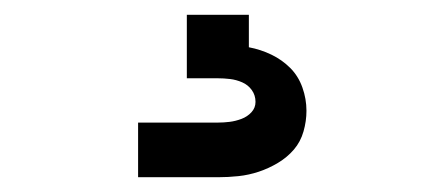

<svg xmlns="http://www.w3.org/2000/svg" viewBox="-20 -20 590 260"><path d="M167 220V146H275Q283 146 291 145Q299 144 307 141Q315 138 320.5 132Q326 126 326 118Q326 109 321 102Q316 95 308 91.5Q300 88 291.5 87Q283 86 275 86H233V0H317V44Q333 47 347.5 54Q362 61 373 72Q384 83 389.5 98.5Q395 114 395 130Q395 144 391 158Q387 172 378 182.5Q369 193 356.5 200.5Q344 208 330.5 212.5Q317 217 303 218.5Q289 220 275 220Z"/></svg>

Font: Lode Dark Term
Style: Bold
Weight: 700
Monospace: yes
Designer: Belleve Invis
Foundry: Belleve Invis
Version: Version 29.2.0